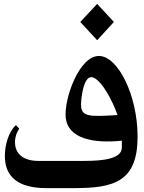

<svg xmlns="http://www.w3.org/2000/svg" viewBox="-20 -968 740 988"><path d="M566 -855 480 -948 393 -855 480 -761ZM489 -680C387 -680 310 -461 318 -366C327 -254 461 -229 607 -244V-209C607 -151 512 -140 414 -140H178C87 -140 57 -188 57 -236C57 -262 66 -288 79 -306L62 -324C23 -290 5 -219 5 -165C5 -61 70 0 218 0H362C567 0 688 -33 688 -265C688 -477 587 -680 489 -680ZM397 -429C397 -465 411 -589 460 -569C505 -551 557 -454 585 -376C441 -367 397 -366 397 -429Z"/></svg>

Font: Kawkab Mono
Style: Bold
Weight: 700
Monospace: yes
Designer: Abdullah Arif
Foundry: Abdullah Arif
Version: Version 1.000;PS 000.500;hotconv 1.0.88;makeotf.lib2.5.64775